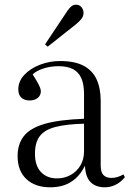

<svg xmlns="http://www.w3.org/2000/svg" viewBox="-20 -784 552 818"><path d="M194 14Q130 14 92.5 -21Q55 -56 55 -119Q55 -170 81.5 -204Q108 -238 169.5 -256Q231 -274 338 -278V-383Q338 -426 326 -452Q314 -478 290 -490Q266 -502 230 -502Q196 -502 166 -492.5Q136 -483 119 -467Q132 -447 139.5 -433.5Q147 -420 150.5 -411Q154 -402 154 -395Q154 -378 141 -367Q128 -356 106 -356Q84 -356 71 -368Q58 -380 58 -403Q58 -438 84 -465.5Q110 -493 151 -508.5Q192 -524 236 -524Q298 -524 336 -504Q374 -484 391.5 -446Q409 -408 409 -354V-78Q409 -50 421 -38Q433 -26 454 -26Q468 -26 481 -30Q494 -34 506 -41L512 -29Q494 -7 472 3.5Q450 14 427 14Q388 14 366 -8Q344 -30 342 -78Q325 -44 302.5 -24Q280 -4 253.5 5Q227 14 194 14ZM223 -24Q254 -24 280 -38Q306 -52 322 -78Q338 -104 338 -139V-257Q262 -255 216 -243Q170 -231 149.5 -204Q129 -177 129 -129Q129 -78 154.5 -51Q180 -24 223 -24ZM183 -585 172 -595 268 -739Q277 -752 285.5 -758Q294 -764 303 -764Q314 -764 321 -759Q328 -754 332 -746Q336 -738 336 -729Q336 -716 327.5 -704.5Q319 -693 303 -680Z"/></svg>

Font: Literata 60pt Light
Style: Regular
Weight: 300
Designer: Latin by Veronika Burian and Jose Scaglione. Greek by Irene Vlachou. Cyrillic by Vera Evstafieva.
Foundry: TypeTogether
Version: Version 3.103;gftools[0.9.29]